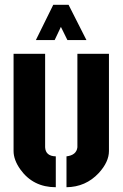

<svg xmlns="http://www.w3.org/2000/svg" viewBox="-20 -783 516 808"><path d="M130.9 -614.3 204.1 -762.7H268.6L343.8 -614.3H263.7L236.3 -669.9L210 -614.3ZM37.1 -147.5V-556.6H169.9V-163.1Q171.9 -126 214.8 -125V4.9Q119.1 4.9 65.4 -70.3Q37.1 -110.4 37.1 -147.5ZM259.8 4.9V-125Q301.8 -129.9 305.7 -163.1V-556.6H438.5V-147.5Q438.5 -101.6 395.5 -54.7Q340.8 3.9 259.8 4.9Z"/></svg>

Font: Post No Bills Jaffna ExtraBold
Style: Regular
Weight: 800
Designer: Kosala Senevirathne, Siva Puranthara, Lasantha Premarathna, Tharique Azeez
Foundry: Mooniak
Version: Version 1.220 ; ttfautohint (v1.6)